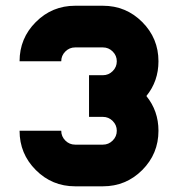

<svg xmlns="http://www.w3.org/2000/svg" viewBox="-20 -655 626 675"><path d="M244.1 -488.3Q224.1 -488.3 209.7 -473.9Q195.3 -459.5 195.3 -439.5H48.8Q48.8 -520.5 106 -577.6Q163.1 -634.8 244.1 -634.8H341.8Q422.9 -634.8 480 -577.6Q537.1 -520.5 537.1 -439.5Q537.1 -369.6 494.6 -317.4Q537.1 -265.1 537.1 -195.3Q537.1 -114.3 480 -57.1Q422.9 0 341.8 0H244.1Q163.1 0 106 -57.1Q48.8 -114.3 48.8 -195.3H195.3Q195.3 -175.3 209.7 -160.9Q224.1 -146.5 244.1 -146.5H341.8Q361.8 -146.5 376.2 -160.9Q390.6 -175.3 390.6 -195.3Q390.6 -215.3 376.2 -229.7Q361.8 -244.1 341.8 -244.1H293V-390.6H341.8Q361.8 -390.6 376.2 -405Q390.6 -419.4 390.6 -439.5Q390.6 -459.5 376.2 -473.9Q361.8 -488.3 341.8 -488.3Z"/></svg>

Font: Audex
Style: Regular
Weight: 400
Designer: GGBotNet
Foundry: GGBotNet
Version: 1.00